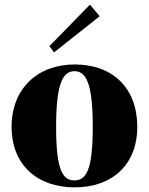

<svg xmlns="http://www.w3.org/2000/svg" viewBox="-20 -793 642 828"><path d="M302 15C461 15 572 -80 572 -246C572 -412 468 -515 302 -515C143 -515 30 -412 30 -246C30 -80 143 15 302 15ZM301 -15C250 -15 222 -60 222 -246C222 -430 250 -486 301 -486C352 -486 380 -432 380 -246C380 -60 352 -15 301 -15ZM410 -723 368 -773 193 -594 213 -567Z"/></svg>

Font: Sprat Condesed
Style: Bold
Weight: 700
Width: 3
Designer: Ethan Nakache
Foundry: Collletttivo
Version: Version 2.000;Glyphs 3.2 (3217)